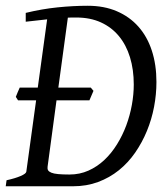

<svg xmlns="http://www.w3.org/2000/svg" viewBox="-20 -650 586 670"><path d="M525.9 -363.8Q525.9 -320.8 517.6 -277.1Q509.3 -233.4 492.7 -193.1Q476.1 -152.8 451.7 -117.4Q427.2 -82 394.8 -55.9Q362.3 -29.8 322.3 -14.9Q282.2 0 234.9 0H0L2.9 -21Q33.7 -27.8 52.2 -35.9Q70.8 -43.9 71.8 -50.8L106 -299.8H43L35.2 -312L41.5 -327.6Q44.9 -336.4 48.8 -344.2H111.8L144.5 -582.5L69.8 -574.2V-605Q126 -618.7 180.9 -624.3Q235.8 -629.9 286.1 -629.9Q343.3 -629.9 387.7 -610.8Q432.1 -591.8 462.9 -557.1Q493.7 -522.5 509.8 -473.4Q525.9 -424.3 525.9 -363.8ZM246.1 -588.9H231.4Q224.1 -588.9 216.8 -588.4L183.6 -344.2H296.9L306.2 -333L292 -299.8H177.2L146 -67.9Q145 -60.5 147.9 -55.7Q150.9 -50.8 159.2 -47.4Q167.5 -43.9 182.9 -42.5Q198.2 -41 222.2 -41Q258.3 -41 288.8 -54.7Q319.3 -68.4 344.2 -91.8Q369.1 -115.2 388.4 -146.5Q407.7 -177.7 420.7 -212.6Q433.6 -247.6 440.2 -284.2Q446.8 -320.8 446.8 -355Q446.8 -407.2 433.6 -450.2Q420.4 -493.2 395 -523.9Q369.6 -554.7 332.3 -571.8Q294.9 -588.9 246.1 -588.9Z"/></svg>

Font: Gentium Plus Phon
Style: Italic
Weight: 400
Italic angle: -8°
Designer: J. Victor Gaultney, Annie Olsen, Iska Routamaa, Becca Hirsbrunner
Foundry: SIL International
Version: Version 5.000